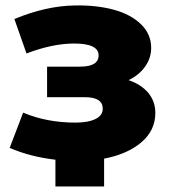

<svg xmlns="http://www.w3.org/2000/svg" viewBox="-20 -573 612 697"><path d="M181.2 104V6.8Q89.4 -3.9 15.1 -36.1L64 -164.1Q149.9 -127.9 253.9 -127.9Q299.8 -127.9 326.4 -140.9Q353 -153.8 353 -178.2Q353 -220.2 288.1 -220.2H150.9V-331.1H271Q337.9 -331.1 337.9 -372.1Q337.9 -415 249 -415Q170.9 -415 76.2 -378.9L32.2 -503.9Q147.5 -551.8 252 -553.2Q330.6 -554.7 392.6 -537.8Q454.6 -521 491.7 -485.1Q528.8 -449.2 528.8 -398.9Q528.8 -362.3 506.8 -331.3Q484.9 -300.3 446.8 -282.2Q493.2 -266.1 518.6 -235.4Q543.9 -204.6 543.9 -163.1Q543.9 -99.6 493.2 -56.4Q442.4 -13.2 357.9 2.9V104Z"/></svg>

Font: Montserrat ExtraBold
Style: Regular
Weight: 800
Designer: Julieta Ulanovsky
Foundry: Julieta Ulanovsky
Version: Version 9.000